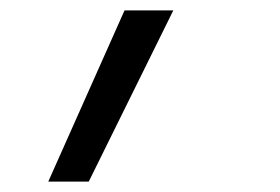

<svg xmlns="http://www.w3.org/2000/svg" viewBox="-20 -158 540 370"><path d="M73 192 220 -138H314L151 192Z"/></svg>

Font: Iosevka Custom
Style: Italic
Weight: 400
Italic angle: -9°
Monospace: yes
Designer: Belleve Invis
Foundry: Belleve Invis
Version: Version 30.3.3; ttfautohint (v1.8.3)